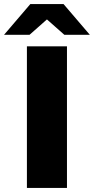

<svg xmlns="http://www.w3.org/2000/svg" viewBox="-63 -929 464 949"><path d="M70 -700H268V0H70ZM255 -757 169 -833 83 -757H-43L87 -909H251L381 -757Z"/></svg>

Font: Idrija
Style: Regular
Weight: 800
Designer: Julieta Ulanovsky
Foundry: Julieta Ulanovsky
Version: Version 7.200